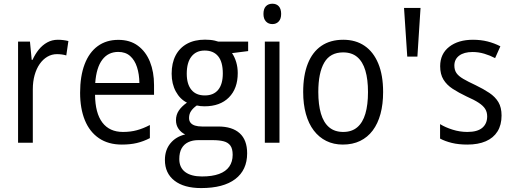

<svg xmlns="http://www.w3.org/2000/svg" viewBox="-20 -756 2715 1017"><path d="M286.6 -545.4Q300.3 -545.4 314.7 -543.7Q329.1 -542 342.3 -538.6L331.1 -462.4Q320.3 -465.8 307.4 -467.5Q294.4 -469.2 281.7 -469.2Q254.4 -469.2 231 -455.6Q207.5 -441.9 190.2 -417Q172.9 -392.1 163.3 -357.9Q153.8 -323.7 153.8 -283.2V0H75.7V-535.6H138.7L147.9 -439H152.3Q166 -469.2 185.3 -493.2Q204.6 -517.1 230 -531.2Q255.4 -545.4 286.6 -545.4Z M606.9 -544.9Q668.5 -544.9 710.4 -513.9Q752.4 -482.9 774.2 -429Q795.9 -375 795.9 -305.7V-253.9H483.4Q484.4 -156.7 522.2 -106.9Q560.1 -57.1 631.3 -57.1Q671.4 -57.1 704.8 -66.2Q738.3 -75.2 773.9 -93.8V-24.4Q739.7 -6.8 704.8 1.5Q669.9 9.8 625.5 9.8Q553.7 9.8 504.2 -23.9Q454.6 -57.6 429.4 -119.4Q404.3 -181.2 404.3 -264.6Q404.3 -352.5 428.2 -415.5Q452.1 -478.5 497.6 -511.7Q543 -544.9 606.9 -544.9ZM606.4 -481Q552.7 -481 521.5 -439.2Q490.2 -397.5 484.4 -316.4H718.3Q717.8 -362.8 705.8 -400.1Q693.8 -437.5 669.4 -459.2Q645 -481 606.4 -481Z M1045.4 240.2Q954.6 240.2 904.1 200.9Q853.5 161.6 853.5 91.3Q853.5 38.6 882.6 3.2Q911.6 -32.2 960.9 -43.9Q939.9 -53.7 926 -73.2Q912.1 -92.8 912.1 -119.1Q912.1 -147.5 926.8 -169.7Q941.4 -191.9 970.2 -212.4Q933.6 -230.5 911.4 -271.2Q889.2 -312 889.2 -365.7Q889.2 -421.9 910.2 -462.2Q931.2 -502.4 970.7 -524.2Q1010.3 -545.9 1065.9 -545.9Q1080.1 -545.9 1093 -544.7Q1106 -543.5 1116.9 -541Q1127.9 -538.6 1136.2 -535.6H1294.4V-485.4L1209 -474.6Q1223.1 -454.1 1231.2 -426.8Q1239.3 -399.4 1239.3 -368.7Q1239.3 -287.1 1192.6 -240Q1146 -192.9 1063 -192.9Q1041 -192.9 1022.5 -197.3Q1003.9 -184.6 992.7 -168.7Q981.4 -152.8 981.4 -130.9Q981.4 -115.7 989.5 -105.7Q997.6 -95.7 1012.9 -90.8Q1028.3 -85.9 1050.3 -85.9H1136.2Q1210 -85.9 1249.5 -50.3Q1289.1 -14.6 1289.1 56.2Q1289.1 144.5 1226.3 192.4Q1163.6 240.2 1045.4 240.2ZM1049.8 178.7Q1104 178.7 1140.1 165.5Q1176.3 152.3 1194.3 126.5Q1212.4 100.6 1212.4 64Q1212.4 31.7 1200.2 15.1Q1188 -1.5 1164.6 -7.6Q1141.1 -13.7 1107.4 -13.7H1029.3Q1000 -13.7 977.3 -2.9Q954.6 7.8 942.1 29.8Q929.7 51.8 929.7 86.4Q929.7 131.8 961.2 155.3Q992.7 178.7 1049.8 178.7ZM1064.9 -250.5Q1111.3 -250.5 1135.7 -280.3Q1160.2 -310.1 1160.2 -367.2Q1160.2 -428.2 1135.3 -458.3Q1110.4 -488.3 1064 -488.3Q1019 -488.3 994.1 -456.5Q969.2 -424.8 969.2 -365.7Q969.2 -310.5 993.7 -280.5Q1018.1 -250.5 1064.9 -250.5Z M1460.4 -535.6V0H1382.8V-535.6ZM1422.9 -736.3Q1444.3 -736.3 1456.8 -722.7Q1469.2 -709 1469.2 -682.1Q1469.2 -656.2 1456.3 -642.3Q1443.4 -628.4 1422.9 -628.4Q1401.9 -628.4 1388.7 -642.3Q1375.5 -656.2 1375.5 -682.1Q1375.5 -709.5 1388.4 -722.9Q1401.4 -736.3 1422.9 -736.3Z M2009.3 -268.6Q2009.3 -204.1 1995.4 -152.6Q1981.4 -101.1 1954.3 -64.9Q1927.2 -28.8 1887.5 -9.5Q1847.7 9.8 1795.9 9.8Q1747.1 9.8 1708.3 -9.5Q1669.4 -28.8 1642.1 -64.7Q1614.7 -100.6 1600.3 -152.3Q1585.9 -204.1 1585.9 -268.6Q1585.9 -356.9 1610.4 -418.7Q1634.8 -480.5 1682.1 -512.9Q1729.5 -545.4 1798.3 -545.4Q1863.8 -545.4 1910.9 -513.4Q1958 -481.4 1983.6 -419.7Q2009.3 -357.9 2009.3 -268.6ZM1666 -268.6Q1666 -201.7 1679.9 -154.3Q1693.8 -106.9 1723.1 -82Q1752.4 -57.1 1797.9 -57.1Q1843.3 -57.1 1872.3 -81.8Q1901.4 -106.4 1915.3 -153.6Q1929.2 -200.7 1929.2 -268.6Q1929.2 -335.4 1915.3 -382.3Q1901.4 -429.2 1872.3 -453.9Q1843.3 -478.5 1797.4 -478.5Q1729 -478.5 1697.5 -424.3Q1666 -370.1 1666 -268.6Z M2207.5 -713.9 2190.9 -456.1H2137.2L2120.1 -713.9Z M2636.7 -144Q2636.7 -94.2 2615.2 -59.8Q2593.8 -25.4 2553.2 -7.8Q2512.7 9.8 2455.6 9.8Q2409.2 9.8 2373.3 1Q2337.4 -7.8 2311 -22V-98.6Q2338.4 -81.5 2377 -69.3Q2415.5 -57.1 2455.6 -57.1Q2508.8 -57.1 2534.7 -79.1Q2560.5 -101.1 2560.5 -139.6Q2560.5 -162.1 2550 -179Q2539.6 -195.8 2515.9 -211.4Q2492.2 -227.1 2451.2 -245.1Q2409.2 -265.1 2377.7 -285.6Q2346.2 -306.2 2328.9 -334.5Q2311.5 -362.8 2311.5 -405.3Q2311.5 -470.7 2359.4 -508.1Q2407.2 -545.4 2485.4 -545.4Q2526.4 -545.4 2562.5 -536.4Q2598.6 -527.3 2630.4 -510.7L2602.5 -448.2Q2575.7 -462.4 2545.4 -471.4Q2515.1 -480.5 2483.4 -480.5Q2437.5 -480.5 2412.1 -461.2Q2386.7 -441.9 2386.7 -408.7Q2386.7 -385.3 2397.7 -369.1Q2408.7 -353 2433.6 -338.4Q2458.5 -323.7 2499.5 -304.7Q2541 -284.7 2572 -263.9Q2603 -243.2 2619.9 -215.1Q2636.7 -187 2636.7 -144Z"/></svg>

Font: Open Sans SemiCondensed
Style: Regular
Weight: 400
Width: 4
Designer: Monotype Design Team
Foundry: Monotype Imaging Inc.
Version: Version 3.000